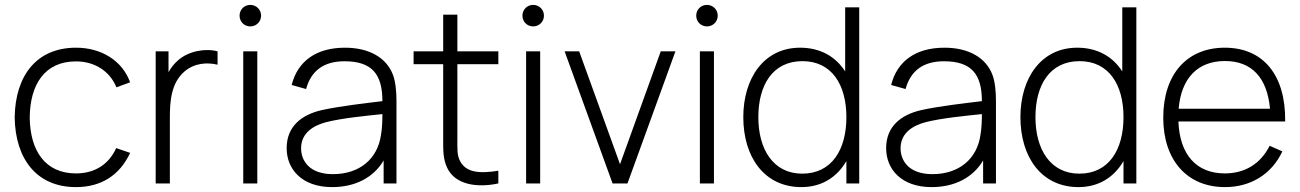

<svg xmlns="http://www.w3.org/2000/svg" viewBox="-20 -750 5315 785"><path d="M290.5 15C393 15 469.5 -33 512 -125L455 -144.5C424.5 -77 366.5 -41 290.5 -41C166 -41 103 -132 101.5 -270C103 -405 163 -499 290.5 -499C366.5 -499 428.5 -460 456 -393L512 -413.5C480.5 -501 395.5 -555 291 -555C130 -555 42.5 -441.5 40 -270C42.5 -102 128.5 15 290.5 15Z M707 -502.5C693.5 -491 680 -474.5 669 -455V-540H616.5V0H674.5V-267.5C674.5 -333 678.5 -409.5 734 -457.5C775.5 -493 827 -495.5 869.5 -485.5V-540C822 -553.5 750 -542 707 -502.5Z M1003.5 -642C1028 -642 1047.5 -661.5 1047.5 -686C1047.5 -710.5 1028 -730 1003.5 -730C978.5 -730 959.5 -710.5 959.5 -686C959.5 -661.5 978.5 -642 1003.5 -642ZM1032 0V-540H974.5V0Z M1586.5 -444.5C1560 -514 1489.5 -555 1390.5 -555C1273.5 -555 1197 -500.5 1172.5 -402.5L1231.5 -386C1252.5 -463 1306 -499.5 1388.5 -499.5C1501.5 -499.5 1543.5 -446 1543.5 -336.5C1480 -328.5 1373 -317 1294 -299.5C1215.5 -281 1152 -235.5 1152 -144C1152 -59 1213.5 15 1338 15C1431.5 15 1507 -23.5 1548.5 -94V0H1601V-336.5C1601 -375 1597.5 -415.5 1586.5 -444.5ZM1341 -38C1244 -38 1211 -94 1211 -143.5C1211 -209.5 1266 -238 1313.5 -250.5C1380.5 -267.5 1477.5 -276.5 1543.5 -283.5C1543.5 -259.5 1542.5 -224.5 1537.5 -197.5C1523.5 -101 1451 -38 1341 -38Z M2017.5 -487.5V-540H1850V-690H1792V-540H1671V-487.5H1792V-187.5C1792 -137.5 1790.5 -101 1808.5 -63.5C1841.5 6 1931.5 18.5 2017.5 0V-52C1937 -39 1885 -45.5 1861 -91.5C1848 -116 1850 -142.5 1850 -188.5V-487.5Z M2160 -642C2184.5 -642 2204 -661.5 2204 -686C2204 -710.5 2184.5 -730 2160 -730C2135 -730 2116 -710.5 2116 -686C2116 -661.5 2135 -642 2160 -642ZM2188.5 0V-540H2131V0Z M2545.5 0 2741.5 -540H2681.5L2515 -78.5L2348 -540H2288.5L2484.5 0Z M2870.5 -642C2895 -642 2914.5 -661.5 2914.5 -686C2914.5 -710.5 2895 -730 2870.5 -730C2845.5 -730 2826.5 -710.5 2826.5 -686C2826.5 -661.5 2845.5 -642 2870.5 -642ZM2899 0V-540H2841.5V0Z M3435.5 -458C3396.5 -518.5 3334.5 -555 3251 -555C3104 -555 3019 -431 3019 -271C3019 -109 3104 15 3256.5 15C3340 15 3402.5 -26 3440.5 -91.5V0H3493V-720H3435.5ZM3260 -40C3141 -40 3080.5 -140 3080.5 -271C3080.5 -401 3138 -500 3261 -500C3380 -500 3440.5 -404.5 3440.5 -271C3440.5 -138.5 3381 -40 3260 -40Z M4037.5 -444.5C4011 -514 3940.5 -555 3841.5 -555C3724.5 -555 3648 -500.5 3623.5 -402.5L3682.5 -386C3703.5 -463 3757 -499.5 3839.5 -499.5C3952.5 -499.5 3994.5 -446 3994.5 -336.5C3931 -328.5 3824 -317 3745 -299.5C3666.5 -281 3603 -235.5 3603 -144C3603 -59 3664.5 15 3789 15C3882.5 15 3958 -23.5 3999.5 -94V0H4052V-336.5C4052 -375 4048.5 -415.5 4037.5 -444.5ZM3792 -38C3695 -38 3662 -94 3662 -143.5C3662 -209.5 3717 -238 3764.5 -250.5C3831.5 -267.5 3928.5 -276.5 3994.5 -283.5C3994.5 -259.5 3993.5 -224.5 3988.5 -197.5C3974.5 -101 3902 -38 3792 -38Z M4568.5 -458C4529.5 -518.5 4467.5 -555 4384 -555C4237 -555 4152 -431 4152 -271C4152 -109 4237 15 4389.5 15C4473 15 4535.5 -26 4573.5 -91.5V0H4626V-720H4568.5ZM4393 -40C4274 -40 4213.5 -140 4213.5 -271C4213.5 -401 4271 -500 4394 -500C4513 -500 4573.5 -404.5 4573.5 -271C4573.5 -138.5 4514 -40 4393 -40Z M5234.5 -253.5C5237 -443 5145 -555 4987.5 -555C4832.5 -555 4736 -446 4736 -269C4736 -95 4833.5 15 4988.5 15C5093.5 15 5179.5 -38 5223 -131L5171 -154C5134.5 -81 5070.5 -41 4987.5 -41C4871 -41 4803 -118.5 4798 -253.5ZM4988.5 -500.5C5097.5 -500.5 5161 -432.5 5172.5 -305.5H4799C4809.5 -430 4876.5 -500.5 4988.5 -500.5Z"/></svg>

Font: Hauora Light
Style: Regular
Weight: 300
Designer: Wayne Shih
Foundry: WCYS
Version: Version 1.001;hotconv 1.0.109;makeotfexe 2.5.65596